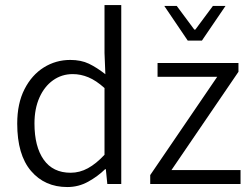

<svg xmlns="http://www.w3.org/2000/svg" viewBox="-20 -735 1007 767"><path d="M249 12.2Q158.7 12.2 103.8 -52.2Q48.8 -116.7 48.8 -241.2Q48.8 -321.8 77.9 -378.7Q106.9 -435.5 155 -465.6Q203.1 -495.6 260.7 -495.6Q303.7 -495.6 335.2 -480.5Q366.7 -465.3 400.9 -438.5L397.5 -523.4V-714.8H464.4V0H408.7L402.8 -59.1H399.9Q371.1 -30.8 332.5 -9.3Q293.9 12.2 249 12.2ZM262.2 -44.9Q298.3 -44.9 331.3 -63Q364.3 -81.1 397.5 -116.7V-383.3Q363.8 -413.6 333 -426.3Q302.2 -439 270.5 -439Q226.6 -439 191.9 -414.3Q157.2 -389.6 137.5 -345.2Q117.7 -300.8 117.7 -241.7Q117.7 -149.4 154.5 -97.2Q191.4 -44.9 262.2 -44.9ZM580.1 0V-35.6L847.7 -428.2H609.4V-483.4H932.6V-448.2L665 -55.7H940.9V0ZM730 -572.8 636.2 -711.4H686L756.3 -616.7H760.3L830.6 -711.4H880.9L786.6 -572.8Z"/></svg>

Font: Varta Light Light
Style: Regular
Weight: 300
Version: Version 1.004